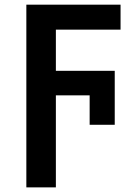

<svg xmlns="http://www.w3.org/2000/svg" viewBox="-20 -562 576 822"><path d="M219.2 -153.8H363.8V-27.8H471.2V-258.8H219.2V-435.1H496.1V-542H92.8V240.2H219.2Z"/></svg>

Font: Noto Reveo Sans
Style: Regular
Weight: 600
Designer: Monotype Design Team
Foundry: Monotype Imaging Inc.
Version: Version 2.007